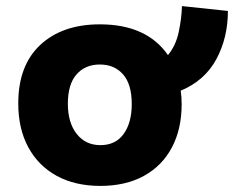

<svg xmlns="http://www.w3.org/2000/svg" viewBox="-20 -602 769 631"><path d="M310 9Q227 9 166.5 -24Q106 -57 73 -118Q40 -179 40 -262Q40 -387 112.5 -454.5Q185 -522 308 -522Q462 -522 532 -421Q558 -452 567.5 -497.5Q577 -543 578 -582L729 -566Q729 -478 691 -407.5Q653 -337 574 -304Q577 -283 577 -260Q577 -178 545 -117.5Q513 -57 453 -24Q393 9 310 9ZM310 -125Q360 -125 386.5 -162Q413 -199 413 -260Q413 -325 384.5 -357.5Q356 -390 308 -390Q260 -390 231.5 -357.5Q203 -325 203 -261Q203 -199 232 -162Q261 -125 310 -125Z"/></svg>

Font: Braah One
Style: Regular
Weight: 400
Designer: Ashish Kumar
Foundry: Ashish Kumar
Version: Version 1.001; ttfautohint (v1.8.4.7-5d5b);gftools[0.9.29]